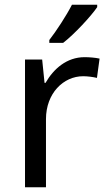

<svg xmlns="http://www.w3.org/2000/svg" viewBox="-20 -786 453 806"><path d="M388 -756V-766H282C259 -721 216 -655 187 -618V-606H245C292 -642 363 -719 388 -756ZM335 -546C260 -546 205 -497 171 -438H167L157 -536H85V0H173V-286C173 -394 246 -466 329 -466C347 -466 370 -463 387 -459L398 -540C380 -544 355 -546 335 -546Z"/></svg>

Font: Noto Sans Gurmukhi UI
Style: Regular
Weight: 400
Designer: Jelle Bosma - Monotype Design Team
Foundry: Monotype Imaging Inc.
Version: Version 2.004